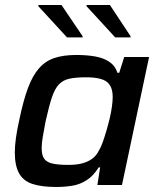

<svg xmlns="http://www.w3.org/2000/svg" viewBox="-20 -737 629 765"><path d="M204 8Q146 8 109.5 -4Q73 -16 56 -46.5Q39 -77 39 -130Q39 -155 43.5 -187.5Q48 -220 57 -260Q73 -337 91.5 -386.5Q110 -436 135.5 -465Q161 -494 197 -506Q233 -518 284 -518Q326 -518 359.5 -512Q393 -506 416 -490.5Q439 -475 448 -447H455L475 -510H574L466 0H368L379 -70H373Q353 -37 326 -19.5Q299 -2 268 3Q237 8 204 8ZM252 -80Q286 -80 309 -86.5Q332 -93 348 -105Q364 -117 374 -137Q382 -150 389.5 -171Q397 -192 404 -216Q411 -240 417 -265Q423 -290 426 -312.5Q429 -335 429 -350Q429 -393 405.5 -411Q382 -429 323 -429Q283 -429 257 -423.5Q231 -418 214.5 -400.5Q198 -383 186.5 -348Q175 -313 162 -255Q155 -219 150.5 -192.5Q146 -166 146 -147Q146 -118 156.5 -104Q167 -90 190.5 -85Q214 -80 252 -80ZM247 -588 133 -712V-717H225L309 -593V-588ZM439 -588 325 -712V-717H418L500 -593V-588Z"/></svg>

Font: Saira Thin Medium
Style: Italic
Weight: 500
Italic angle: -12°
Version: Version 1.101